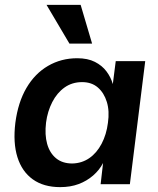

<svg xmlns="http://www.w3.org/2000/svg" viewBox="-20 -756 650 788"><path d="M227 12Q159 12 114.5 -20Q70 -52 51.5 -111Q33 -170 43 -252Q54 -336 88.5 -395Q123 -454 177 -485.5Q231 -517 297 -517Q340 -517 369.5 -502Q399 -487 417 -463Q435 -439 443 -411L455 -505H576L513 0H393L403 -87Q388 -58 362 -35.5Q336 -13 302.5 -0.5Q269 12 227 12ZM277 -85Q316 -86 346.5 -107Q377 -128 397 -166Q417 -204 423 -252Q430 -300 418.5 -337.5Q407 -375 381.5 -397Q356 -419 317 -419Q276 -419 245 -397Q214 -375 194.5 -337Q175 -299 169 -253Q163 -203 173.5 -165.5Q184 -128 210 -106.5Q236 -85 277 -85ZM265 -577 171 -736H311L358 -577Z"/></svg>

Font: Inclusive Sans SemiBold
Style: Italic
Weight: 600
Italic angle: -7°
Designer: Olivia King
Foundry: Olivia King
Version: Version 2.004